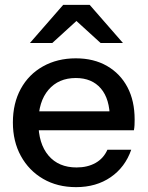

<svg xmlns="http://www.w3.org/2000/svg" viewBox="-20 -760 607 790"><path d="M293 10Q216 10 157.5 -24Q99 -58 66 -118Q33 -178 33 -256Q33 -335 65.5 -394.5Q98 -454 157 -487Q216 -520 292 -520Q366 -520 420.5 -488.5Q475 -457 504.5 -401Q534 -345 534 -268Q534 -256 533.5 -245.5Q533 -235 531 -224H103V-302H458L432 -271Q432 -353 395 -396Q358 -439 292 -439Q221 -439 179.5 -390.5Q138 -342 138 -256Q138 -169 179.5 -120Q221 -71 295 -71Q340 -71 373 -89.5Q406 -108 422 -144H520Q495 -72 435.5 -31Q376 10 293 10ZM103 -583 240 -740H349L486 -583H394L247 -717H342L195 -583Z"/></svg>

Font: Instrument Sans Medium
Style: Regular
Weight: 500
Designer: Rodrigo Fuenzalida
Foundry: fragTYPE
Version: Version 1.000;gftools[0.9.28]